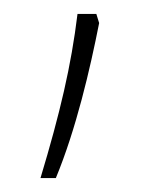

<svg xmlns="http://www.w3.org/2000/svg" viewBox="-20 -126 218 275"><path d="M122 -93 118 -106H91C82 -32 66 36 38 129H60C89 59 109 -27 122 -93Z"/></svg>

Font: Noto Sans Myanmar UI Condensed Thin
Style: Regular
Weight: 100
Width: 3
Designer: Monotype Design Team
Foundry: Monotype Imaging Inc.
Version: Version 2.103